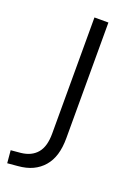

<svg xmlns="http://www.w3.org/2000/svg" viewBox="-193 -551 551 801"><g transform="rotate(20 82.5 -151.0)"><path d="M-52 197 -57 141 -13 137Q33 132 57.5 103Q82 74 82 17V-499H144V14Q144 56 134.5 87.5Q125 119 105.5 141.5Q86 164 58.5 177Q31 190 -7 193Z"/></g></svg>

Font: Nunitoga
Style: Light
Weight: 300
Designer: Vernon Adams
Foundry: Vernon Adams
Version: Version 1.0